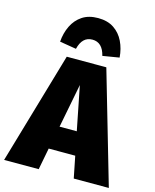

<svg xmlns="http://www.w3.org/2000/svg" viewBox="-164 -1061 929 1153"><g transform="rotate(15 300.5 -484.5)"><path d="M626 0H408L381 -135H216L190 0H-25L178 -696H424ZM352 -279 298 -552 245 -279ZM383 -756Q364 -835 301 -835Q238 -835 219 -756L116 -773Q120 -827 141.5 -871.5Q163 -916 202.5 -942.5Q242 -969 301 -969Q360 -969 399.5 -942.5Q439 -916 460.5 -871.5Q482 -827 486 -773Z"/></g></svg>

Font: Trujillo Black
Style: Regular
Weight: 900
Designer: Fira Sans original fonts by bBox Type GmbH, Carrois Corporate GbR, & Edenspiekermann AG / Changes by Cristiano Sobral
Foundry: Fira Sans original fonts by bBox Type GmbH, Carrois Corporate GbR, & Edenspiekermann AG / Changes by Cristiano Sobral
Version: Version 4.301;July 28, 2020;FontCreator 13.0.0.2655 64-bit